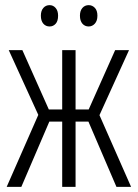

<svg xmlns="http://www.w3.org/2000/svg" viewBox="-20 -727 536 747"><path d="M6 0 129 -280 14 -532H67L170 -301H222V-532H274V-301H325L428 -532H482L367 -279L490 0H433L324 -254H274V0H222V-254H172L63 0ZM139 -666Q139 -685 148.5 -696Q158 -707 173 -707Q187 -707 196.5 -696Q206 -685 206 -666Q206 -645 196.5 -634.5Q187 -624 173 -624Q158 -624 148.5 -635Q139 -646 139 -666ZM291 -666Q291 -685 300.5 -696Q310 -707 325 -707Q339 -707 349 -696.5Q359 -686 359 -666Q359 -646 349 -635Q339 -624 325 -624Q310 -624 300.5 -635Q291 -646 291 -666Z"/></svg>

Font: Noto Sans ExtraCondensed Light
Style: Regular
Weight: 300
Width: 2
Designer: Monotype Design Team
Foundry: Monotype Imaging Inc.
Version: Version 2.013; ttfautohint (v1.8.4.7-5d5b)